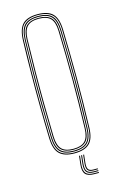

<svg xmlns="http://www.w3.org/2000/svg" viewBox="-112 -653 503 813"><g transform="rotate(-15 139.0 -247.0)"><path d="M139.2 5Q95.5 5 74.1 -15Q52.8 -35 51.2 -85Q49.2 -154.5 48.5 -223.4Q47.8 -292.2 48.4 -364.1Q49 -436 51.2 -514Q52.8 -563 73.4 -584Q94 -605 139.2 -605Q184.8 -605 205.2 -584Q225.8 -563 227.2 -514Q230 -410.8 230.4 -305.2Q230.8 -199.8 227.2 -85Q225.8 -35 204.4 -15Q183 5 139.2 5ZM139.2 1Q180.8 1 201.4 -18Q222 -37 223.2 -85.2Q226.8 -202 226.5 -305.8Q226.2 -409.5 223.2 -513.8Q222 -562.2 201.5 -581.6Q181 -601 139.2 -601Q97.8 -601 77.1 -581.6Q56.5 -562.2 55.2 -513.8Q53.2 -444.2 52.5 -375.2Q51.8 -306.2 52.4 -234.6Q53 -163 55.2 -85.2Q56.5 -37 77.1 -18Q97.8 1 139.2 1ZM139.2 -3Q97.8 -3 79.1 -22.1Q60.5 -41.2 59.2 -85.2Q57.2 -159 56.5 -229.2Q55.8 -299.5 56.5 -369.9Q57.2 -440.2 59.2 -513.8Q60.5 -558.5 79.1 -577.8Q97.8 -597 139.2 -597Q180.8 -597 199.4 -577.8Q218 -558.5 219.2 -513.8Q221.2 -444.2 222 -375.2Q222.8 -306.2 222.1 -234.5Q221.5 -162.8 219.2 -85.2Q218 -41.2 199.4 -22.1Q180.8 -3 139.2 -3ZM139.2 -7Q178.8 -7 196.4 -25.1Q214 -43.2 215.2 -85.5Q218.5 -196.2 218.5 -300Q218.5 -403.8 215.2 -513.5Q214 -556 196.4 -574.5Q178.8 -593 139.2 -593Q99.8 -593 82.1 -574.5Q64.5 -556 63.2 -513.5Q61.2 -443.8 60.5 -374.8Q59.8 -305.8 60.4 -234.4Q61 -163 63.2 -85.5Q64.5 -43.2 82.2 -25.1Q100 -7 139.2 -7ZM139.2 -11Q104 -11 86.2 -27.4Q68.5 -43.8 67.2 -85.5Q65.2 -159.5 64.5 -229.8Q63.8 -300 64.5 -370Q65.2 -440 67.2 -513.5Q68.5 -556 86.2 -572.5Q104 -589 139.2 -589Q174.5 -589 192.4 -572.5Q210.2 -556 211.2 -513.5Q214.2 -408.8 214.5 -305.5Q214.8 -202.2 211.2 -85.5Q210.2 -43.8 192.4 -27.4Q174.5 -11 139.2 -11ZM139.2 -15Q174.5 -15 190.4 -31.5Q206.2 -48 207.2 -85.8Q210.5 -197.2 210.5 -299.9Q210.5 -402.5 207.2 -513.5Q206.2 -551.8 190.4 -568.4Q174.5 -585 139.2 -585Q104 -585 88.2 -568.4Q72.5 -551.8 71.2 -513.5Q69.2 -439 68.5 -368.8Q67.8 -298.5 68.5 -228.8Q69.2 -159 71.2 -85.8Q72.5 -48 88.2 -31.5Q104 -15 139.2 -15ZM158.2 20 154.2 56.8Q151.2 84 161.2 95.8Q171.2 107.5 197 107.5H217V111.5H197Q169 111.5 158 98.9Q147 86.2 150.2 56.8L154.2 20ZM176.2 20 172.2 56.8Q170.2 75.5 176 83.5Q181.8 91.5 197 91.5H217V95.5H197Q179.5 95.5 172.8 86.5Q166 77.5 168.2 56.8L172.2 20ZM167.2 20 163.2 56.8Q160.8 79.8 168.6 89.6Q176.5 99.5 197 99.5H217V103.5H197Q174.2 103.5 165.5 92.6Q156.8 81.8 159.2 56.8L163.2 20Z"/></g></svg>

Font: Big Shoulders Inline Display SC Thin
Style: Regular
Weight: 100
Designer: Patric King
Foundry: XO Type Co
Version: Version 2.002